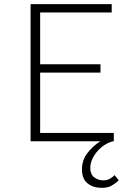

<svg xmlns="http://www.w3.org/2000/svg" viewBox="-20 -679 640 923"><path d="M469 224Q428 224 401 202.5Q374 181 374 135Q374 91 400.5 56.5Q427 22 463 0H127V-659H517V-619H173V-370H463V-330H173V-40H527V0H525Q505 4 485 16.5Q465 29 449 47Q433 65 423.5 86Q414 107 414 129Q414 159 433 173.5Q452 188 475 188Q494 188 507 181Q520 174 531 163L551 188Q535 203 516.5 213.5Q498 224 469 224Z"/></svg>

Font: Source Code Pro Light
Style: Regular
Weight: 300
Monospace: yes
Designer: Paul D. Hunt, Teo Tuominen
Foundry: Adobe Systems Incorporated
Version: Version 2.030;PS 1.000;hotconv 16.6.51;makeotf.lib2.5.65220